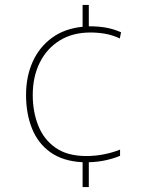

<svg xmlns="http://www.w3.org/2000/svg" viewBox="-20 -744 610 774"><path d="M338 -638Q378 -638 408 -632.5Q438 -627 468 -614L463 -589Q433 -603 403.5 -608Q374 -613 345 -613Q273 -613 221 -581Q169 -549 140.5 -492Q112 -435 112 -361Q112 -293 134.5 -237Q157 -181 204.5 -148Q252 -115 328 -115Q364 -115 399.5 -122Q435 -129 464 -141V-116Q441 -106 408.5 -98.5Q376 -91 338 -90V10H313V-90Q234 -94 183.5 -130Q133 -166 109 -226Q85 -286 85 -361Q85 -436 112 -495.5Q139 -555 190 -592Q241 -629 313 -636V-724H338Z"/></svg>

Font: Noto Sans Hebrew Thin
Style: Regular
Weight: 250
Designer: Monotype Design Team
Foundry: Monotype Imaging Inc.
Version: Version 2.003